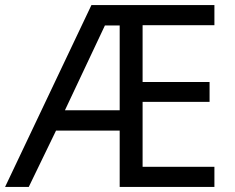

<svg xmlns="http://www.w3.org/2000/svg" viewBox="-21 -734 922 754"><path d="M821 0H449V-221H199L92 0H-1L338 -714H821V-635H539V-412H802V-334H539V-79H821ZM234 -301H449V-634H391Z"/></svg>

Font: Noto Sans Bengali UI
Style: Regular
Weight: 400
Designer: Jelle Bosma - Monotype Design Team
Foundry: Monotype Imaging Inc.
Version: Version 2.003; ttfautohint (v1.8.4.7-5d5b)